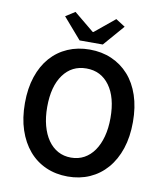

<svg xmlns="http://www.w3.org/2000/svg" viewBox="-93 -923 859 1010"><g transform="rotate(10 337.0 -418.0)"><path d="M337 12Q273 12 220 -11.5Q167 -35 129 -79.5Q91 -124 70 -187Q49 -250 49 -330Q49 -409 70 -471.5Q91 -534 129 -577Q167 -620 220 -643Q273 -666 337 -666Q401 -666 454 -643Q507 -620 545.5 -577Q584 -534 605 -471.5Q626 -409 626 -330Q626 -250 605 -187Q584 -124 545.5 -79.5Q507 -35 454 -11.5Q401 12 337 12ZM337 -89Q376 -89 407 -106Q438 -123 460 -154.5Q482 -186 494 -230.5Q506 -275 506 -330Q506 -440 460.5 -502.5Q415 -565 337 -565Q259 -565 213.5 -502.5Q168 -440 168 -330Q168 -275 180 -230.5Q192 -186 214 -154.5Q236 -123 267 -106Q298 -89 337 -89ZM275 -704 178 -816 228 -848 335 -760H339L446 -848L496 -816L399 -704Z"/></g></svg>

Font: Giro Semibold
Style: Regular
Weight: 600
Designer: Paul D. Hunt
Foundry: Adobe Systems Incorporated
Version: Version 1.000;PS 1.0;hotconv 1.0.88;makeotf.lib2.5.647800